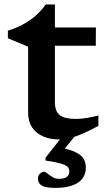

<svg xmlns="http://www.w3.org/2000/svg" viewBox="-20 -634 497 888"><path d="M234 -161Q234 -118.5 256.8 -101.2Q279.5 -84 331 -84Q353 -84 379 -88Q405 -92 435 -100V-51.5Q390 -27.5 358 -14Q326 -0.5 301.5 5.2Q277 11 255 11Q213 11 180.2 -2.8Q147.5 -16.5 128.8 -44.5Q110 -72.5 110 -114V-418L16.5 -457V-492Q42 -500 63 -509.5Q84 -519 102 -530Q120 -541 135.5 -553.5Q151 -566 165 -581Q179 -596 192 -613.5H234V-491ZM185 -422.5 188 -507H423.5L423 -422.5ZM237.5 235Q190 235 172.8 224Q155.5 213 155.5 192.5Q155.5 177 165 168.8Q174.5 160.5 184 160.5Q189.5 160.5 199.5 168.5Q209.5 176.5 223 184.8Q236.5 193 252 193Q277.5 193 289 184.2Q300.5 175.5 300.5 158Q300.5 146 292.8 137.8Q285 129.5 261.5 122.5Q238 115.5 190.5 108.5V95.5L277.5 -15H335L250 89.5L246 46Q301 56 329.2 69.8Q357.5 83.5 367.2 101Q377 118.5 377 140.5Q377 172.5 359.8 193.5Q342.5 214.5 311 224.8Q279.5 235 237.5 235Z"/></svg>

Font: Newsreader 7pt Medium
Style: Regular
Weight: 500
Designer: Hugues Gentile
Foundry: Production Type
Version: Version 1.003